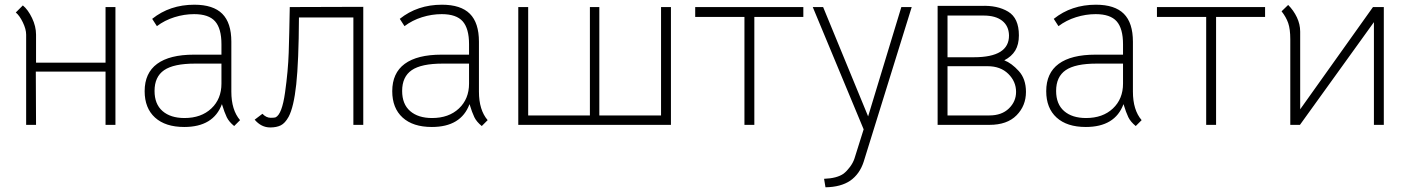

<svg xmlns="http://www.w3.org/2000/svg" viewBox="-20 -530 5978 815"><path d="M470 0H428V-226H132L133 0H91V-383Q91 -406 77 -435Q63 -464 47 -477L77 -507Q99 -489 116 -453.5Q133 -418 133 -383V-264H428V-500H470Z M922 -88Q886 9 762 9Q682 9 638 -31Q594 -71 594 -143Q594 -220 647 -259Q700 -298 803 -298H920V-342Q920 -409 893 -439.5Q866 -470 804 -470Q762 -470 720.5 -457Q679 -444 646 -419L626 -450Q701 -510 805 -510Q885 -510 923.5 -471.5Q962 -433 962 -353V-141Q962 -63 999 -20L974 5Q952 -13 942.5 -32.5Q933 -52 922 -88ZM920 -175V-260H808Q717 -260 676.5 -232Q636 -204 636 -144Q636 -88 670 -58.5Q704 -29 763 -29Q834 -29 877 -69.5Q920 -110 920 -175Z M1061 -22 1094 -47Q1110 -30 1129 -30Q1146 -30 1150 -32Q1177 -45 1190 -137.5Q1203 -230 1205.5 -306.5Q1208 -383 1210 -500L1522 -501V0H1480V-456H1249Q1248 -269 1237.5 -172Q1227 -75 1205 -34Q1190 -7 1172 2Q1154 11 1127 11Q1089 11 1061 -22Z M1973 -88Q1937 9 1813 9Q1733 9 1689 -31Q1645 -71 1645 -143Q1645 -220 1698 -259Q1751 -298 1854 -298H1971V-342Q1971 -409 1944 -439.5Q1917 -470 1855 -470Q1813 -470 1771.5 -457Q1730 -444 1697 -419L1677 -450Q1752 -510 1856 -510Q1936 -510 1974.5 -471.5Q2013 -433 2013 -353V-141Q2013 -63 2050 -20L2025 5Q2003 -13 1993.5 -32.5Q1984 -52 1973 -88ZM1971 -175V-260H1859Q1768 -260 1727.5 -232Q1687 -204 1687 -144Q1687 -88 1721 -58.5Q1755 -29 1814 -29Q1885 -29 1928 -69.5Q1971 -110 1971 -175Z M2180 0V-500H2222V-40H2484V-500H2524V-40H2786V-500H2828V0Z M3140 -458H2931V-500H3390V-458H3182V0H3140Z M3561 207Q3575 196 3588 178.5Q3601 161 3607 143L3646 19L3430 -500H3474L3665 -36L3806 -500H3850L3646 157Q3629 209 3589 237Q3549 264 3484 265L3478 229Q3533 227 3561 207Z M4145 -505Q4214 -508 4259.5 -480.5Q4305 -453 4305 -380Q4305 -341 4289.5 -315.5Q4274 -290 4243 -274Q4274 -262 4304.5 -228.5Q4335 -195 4335 -140Q4335 -81 4295 -40.5Q4255 0 4180 0H3960V-505ZM4263 -380Q4262 -420 4234 -442Q4206 -464 4155 -464H4002V-287H4114Q4264 -287 4263 -380ZM4293 -140Q4293 -184 4260 -216.5Q4227 -249 4172 -249H4002V-40H4180Q4232 -40 4262.5 -69.5Q4293 -99 4293 -140Z M4749 -88Q4713 9 4589 9Q4509 9 4465 -31Q4421 -71 4421 -143Q4421 -220 4474 -259Q4527 -298 4630 -298H4747V-342Q4747 -409 4720 -439.5Q4693 -470 4631 -470Q4589 -470 4547.5 -457Q4506 -444 4473 -419L4453 -450Q4528 -510 4632 -510Q4712 -510 4750.5 -471.5Q4789 -433 4789 -353V-141Q4789 -63 4826 -20L4801 5Q4779 -13 4769.5 -32.5Q4760 -52 4749 -88ZM4747 -175V-260H4635Q4544 -260 4503.5 -232Q4463 -204 4463 -144Q4463 -88 4497 -58.5Q4531 -29 4590 -29Q4661 -29 4704 -69.5Q4747 -110 4747 -175Z M5100 -458H4891V-500H5350V-458H5142V0H5100Z M5808 -500H5854V0H5812V-436L5498 0H5457V-363Q5457 -407 5448 -432.5Q5439 -458 5420 -482L5448 -509Q5471 -486 5485 -456.5Q5499 -427 5499 -396V-66Z"/></svg>

Font: Bellota Text Light
Style: Regular
Weight: 300
Designer: Kemie Guaida
Foundry: Kemie Guaida
Version: Version 4.001